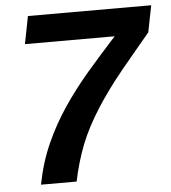

<svg xmlns="http://www.w3.org/2000/svg" viewBox="-51 -734 696 781"><g transform="rotate(-5 297.5 -344.0)"><path d="M230.5 0H85Q102.1 -88.9 135.5 -163.8Q168.9 -238.8 214.8 -307.1Q237.8 -341.3 263.2 -374.5Q288.6 -407.7 316.7 -440.7Q344.7 -473.6 374.8 -507.1Q404.8 -540.5 436 -575.2H69.8L91.8 -688H595.2L573.7 -579.1Q553.7 -555.2 533.9 -531.7Q514.2 -508.3 494.6 -484.4Q475.1 -461.4 457.5 -439.7Q439.9 -418 423.8 -397.5Q402.8 -370.1 384.3 -344Q365.7 -317.9 350.1 -293.5Q301.3 -217.8 273.9 -148.2Q246.6 -78.6 230.5 0Z"/></g></svg>

Font: Arimo
Style: Italic
Weight: 400
Italic angle: -12°
Designer: Steve Matteson
Foundry: Monotype Imaging Inc.
Version: Version 1.33